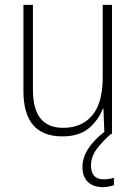

<svg xmlns="http://www.w3.org/2000/svg" viewBox="-20 -549 562 787"><path d="M439 -529V0H408L404 -103H401Q385 -59 345.5 -24.5Q306 10 235 10Q76 10 76 -176V-529H115V-182Q115 -101 146.5 -63Q178 -25 239 -25Q315 -25 358 -76Q401 -127 401 -232V-529ZM353 129Q353 186 405 186Q418 186 429.5 184Q441 182 447 180V210Q439 213 427 215.5Q415 218 401 218Q363 218 340.5 197Q318 176 318 135Q318 97 342 60Q366 23 411 -11L435 0Q399 31 376 62.5Q353 94 353 129Z"/></svg>

Font: Noto Sans Tamil SemiCondensed ExtraLight
Style: Regular
Weight: 200
Width: 4
Designer: Jelle Bosma - Monotype Design Team
Foundry: Monotype Imaging Inc.
Version: Version 2.004; ttfautohint (v1.8.4.7-5d5b)